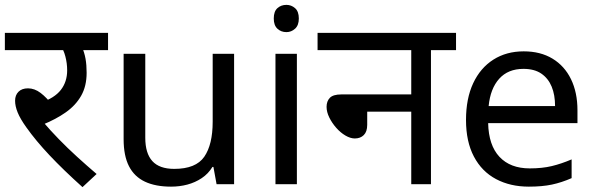

<svg xmlns="http://www.w3.org/2000/svg" viewBox="-20 -757 2444 789"><path d="M284 -551 316 -566Q327 -541 331.5 -515.5Q336 -490 336 -458Q336 -403 313.5 -363.5Q291 -324 250.5 -295.5Q210 -267 156 -245L158 -255Q186 -222 221.5 -185.5Q257 -149 296.5 -113Q336 -77 377 -42L319 12Q240 -59 183.5 -119Q127 -179 88 -234Q63 -269 52.5 -295Q42 -321 42 -343Q42 -366 56 -380Q70 -394 95 -394Q122 -394 147 -375Q172 -356 197 -323L147 -335Q204 -354 230 -387.5Q256 -421 256 -468Q256 -497 248.5 -525.5Q241 -554 230 -565L275 -551H0V-622H424V-551Z M942 -536V0H870L857 -71H853Q836 -43 809 -25Q782 -7 750 1.5Q718 10 683 10Q619 10 575.5 -10.5Q532 -31 510 -74Q488 -117 488 -185V-536H577V-191Q577 -127 606 -95Q635 -63 696 -63Q785 -63 819.5 -113Q854 -163 854 -257V-536Z M1200 -536V0H1112V-536ZM1157 -737Q1177 -737 1192.5 -723.5Q1208 -710 1208 -681Q1208 -653 1192.5 -639Q1177 -625 1157 -625Q1135 -625 1120 -639Q1105 -653 1105 -681Q1105 -710 1120 -723.5Q1135 -737 1157 -737Z M1285 -622H1854V-551H1751V0H1670V-298H1489V-244Q1489 -216 1475 -202Q1461 -188 1438 -188Q1420 -188 1399.5 -200Q1379 -212 1361.5 -232Q1344 -252 1333 -274.5Q1322 -297 1322 -318Q1322 -341 1335.5 -355Q1349 -369 1383 -369H1670V-551H1285Z M2132 -546Q2201 -546 2250.5 -516Q2300 -486 2326.5 -431.5Q2353 -377 2353 -304V-251H1986Q1988 -160 2032.5 -112.5Q2077 -65 2157 -65Q2208 -65 2247.5 -74.5Q2287 -84 2329 -102V-25Q2288 -7 2248 1.5Q2208 10 2153 10Q2077 10 2018.5 -21Q1960 -52 1927.5 -113.5Q1895 -175 1895 -264Q1895 -352 1924.5 -415Q1954 -478 2007.5 -512Q2061 -546 2132 -546ZM2131 -474Q2068 -474 2031.5 -433.5Q1995 -393 1988 -321H2261Q2261 -367 2247 -401Q2233 -435 2204.5 -454.5Q2176 -474 2131 -474Z"/></svg>

Font: hindi25
Style: Book
Weight: 400
Designer: Jelle Bosma - Monotype Design Team
Foundry: Monotype Imaging Inc.
Version: Version 2.003